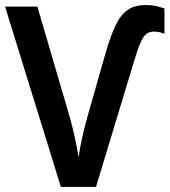

<svg xmlns="http://www.w3.org/2000/svg" viewBox="-20 -740 671 760"><path d="M589 -615Q561 -615 546 -590Q531 -565 515 -512L360 0H221L0 -714H128L256 -277Q268 -234 276.5 -194.5Q285 -155 291 -117Q296 -154 305.5 -196Q315 -238 325 -274L399 -534Q418 -598 437.5 -639.5Q457 -681 485 -700.5Q513 -720 558 -720Q581 -720 600 -715.5Q619 -711 631 -706V-606Q622 -610 611 -612.5Q600 -615 589 -615Z"/></svg>

Font: Noto Sans SemiCondensed SemiBold
Style: Regular
Weight: 600
Width: 4
Designer: Monotype Design Team
Foundry: Monotype Imaging Inc.
Version: Version 2.013; ttfautohint (v1.8.4.7-5d5b)